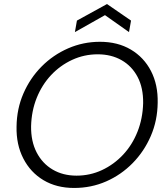

<svg xmlns="http://www.w3.org/2000/svg" viewBox="-20 -919 828 951"><path d="M347 12Q260 12 195.5 -26.5Q131 -65 95.5 -134Q60 -203 62 -292Q63 -380 96 -456Q129 -532 186 -589.5Q243 -647 317.5 -679.5Q392 -712 475 -712Q563 -712 628 -673.5Q693 -635 728 -567Q763 -499 761 -410Q760 -322 727 -245.5Q694 -169 637 -111Q580 -53 506 -20.5Q432 12 347 12ZM359 -49Q426 -49 485 -76.5Q544 -104 589.5 -152.5Q635 -201 661 -266.5Q687 -332 689 -408Q690 -484 661.5 -538Q633 -592 582 -621Q531 -650 464 -650Q397 -650 337.5 -622.5Q278 -595 233 -547Q188 -499 162 -434.5Q136 -370 134 -294Q133 -219 161.5 -164Q190 -109 241 -79Q292 -49 359 -49ZM351 -760 361 -817 510 -899 629 -817 619 -760 500 -844Z"/></svg>

Font: DM Sans 20pt Light
Style: Italic
Weight: 300
Italic angle: -10°
Version: Version 4.004;gftools[0.9.30]